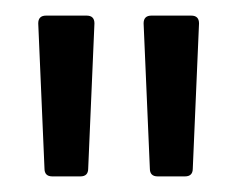

<svg xmlns="http://www.w3.org/2000/svg" viewBox="-20 -714 303 246"><path d="M172 -498 164 -684Q164 -694 174 -694H225Q235 -694 235 -684L227 -498Q227 -488 217 -488H182Q172 -488 172 -498ZM39 -694H91Q101 -694 101 -684L93 -498Q93 -488 83 -488H47Q37 -488 37 -498L29 -684Q29 -694 39 -694Z"/></svg>

Font: Barlow GEO
Style: Regular
Weight: 400
Designer: Jeremy Tribby
Foundry: Tribby Type
Version: Version 1.408